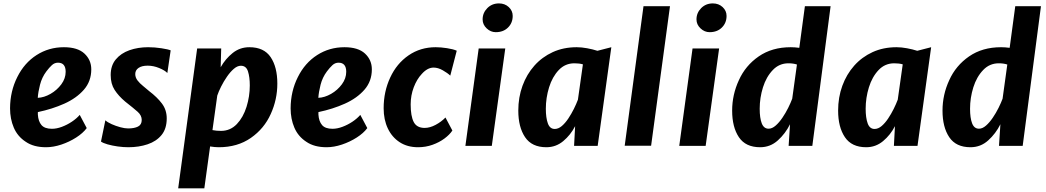

<svg xmlns="http://www.w3.org/2000/svg" viewBox="-20 -834 5980 1098"><path d="M243.5 8Q172.5 8 127.5 -23Q80.5 -53.5 59 -103.8Q37.5 -154 37.5 -214.5Q38 -312.5 79 -393.5Q119 -474 189 -519Q259 -564 345.5 -564Q424 -564 463 -527.5Q502 -491 502 -437.5Q502 -369.5 459.8 -321Q417.5 -272.5 347.8 -241.2Q278 -210 196.5 -193V-178.5Q199 -140 217.2 -118.8Q235.5 -97.5 277 -97.5Q304 -97.5 334 -108.8Q364 -120 391.2 -138.2Q418.5 -156.5 436 -177L476 -101.5Q454.5 -72.5 415.5 -47.5Q376.5 -22.5 330.8 -7.2Q285 8 243.5 8ZM196 -274.5Q232 -276 269 -297.2Q306 -318.5 330.8 -352Q355.5 -385.5 355.5 -423.5Q355.5 -475.5 311.5 -475.5Q292 -475.5 276.8 -461.5Q261.5 -447.5 245 -425.5Q219.5 -391.5 208.8 -349.2Q198 -307 196 -274.5Z M714 8Q685 8 653 3.5Q621 -1 595 -8.5Q569 -16 557.5 -24.5L582.5 -146Q595 -134.5 618.5 -124Q642 -113.5 667.8 -106.5Q693.5 -99.5 712.5 -99.5Q748 -99.5 769.2 -110.2Q790.5 -121 790.5 -148Q790.5 -174 767.5 -194.5Q744.5 -215 696 -253Q658 -285 635.5 -319.8Q613 -354.5 613 -405Q613 -459 642.2 -494.2Q671.5 -529.5 720.2 -546.8Q769 -564 827 -564Q865 -564 903.5 -558Q942 -552 956 -546L937 -416.5Q923 -431.5 890.2 -445Q857.5 -458.5 824.5 -458.5Q791 -458.5 772.2 -445.5Q753.5 -432.5 753.5 -410.5Q753.5 -391 766.2 -374.2Q779 -357.5 797.5 -342.8Q816 -328 833 -313Q878.5 -278.5 906 -242Q933.5 -205.5 933.5 -157Q933.5 -98 903.8 -61.8Q874 -25.5 824 -8.8Q774 8 714 8Z M999 243 1107.5 -557H1245L1242 -449.5Q1269 -497.5 1310.5 -530.8Q1352 -564 1406 -564Q1489.5 -564 1527.8 -507.2Q1566 -450.5 1566 -356Q1566 -265 1528.5 -182.5Q1491 -98.5 1414.5 -45.2Q1338 8 1231 8Q1208.5 8 1181.5 3.5L1148.5 243ZM1244 -85.5Q1297 -85.5 1334.5 -124.5Q1371 -163 1389.8 -223Q1408.5 -283 1408.5 -345.5Q1408.5 -393 1398.2 -425.5Q1388 -458 1357.5 -458Q1337.5 -458 1317 -440.2Q1296.5 -422.5 1277.8 -395.2Q1259 -368 1244.5 -339Q1230 -310 1222.5 -287.5L1195 -90Q1217 -85.5 1244 -85.5Z M1848 8Q1777 8 1732 -23Q1685 -53.5 1663.5 -103.8Q1642 -154 1642 -214.5Q1642.5 -312.5 1683.5 -393.5Q1723.5 -474 1793.5 -519Q1863.5 -564 1950 -564Q2028.5 -564 2067.5 -527.5Q2106.5 -491 2106.5 -437.5Q2106.5 -369.5 2064.2 -321Q2022 -272.5 1952.2 -241.2Q1882.5 -210 1801 -193V-178.5Q1803.5 -140 1821.8 -118.8Q1840 -97.5 1881.5 -97.5Q1908.5 -97.5 1938.5 -108.8Q1968.5 -120 1995.8 -138.2Q2023 -156.5 2040.5 -177L2080.5 -101.5Q2059 -72.5 2020 -47.5Q1981 -22.5 1935.2 -7.2Q1889.5 8 1848 8ZM1800.5 -274.5Q1836.5 -276 1873.5 -297.2Q1910.5 -318.5 1935.2 -352Q1960 -385.5 1960 -423.5Q1960 -475.5 1916 -475.5Q1896.5 -475.5 1881.2 -461.5Q1866 -447.5 1849.5 -425.5Q1824 -391.5 1813.2 -349.2Q1802.5 -307 1800.5 -274.5Z M2371 8Q2310 8 2266 -20.5Q2222 -49 2198 -99.2Q2174 -149.5 2174 -215Q2174 -310 2211.5 -390.5Q2248.5 -470.5 2316.2 -517.2Q2384 -564 2471.5 -564Q2501 -564 2536.5 -558.5Q2572 -553 2592 -544L2555 -401.5Q2539.5 -416.5 2512.2 -432Q2485 -447.5 2459.5 -447.5Q2424.5 -447.5 2392 -411Q2364 -381.5 2346.2 -335Q2328.5 -288.5 2328.5 -237Q2328.5 -170 2346 -136.2Q2363.5 -102.5 2408.5 -102.5Q2438.5 -102.5 2471.2 -120Q2504 -137.5 2527.5 -162L2567 -87.5Q2551.5 -64 2522 -42Q2492.5 -20 2453.5 -6Q2414.5 8 2371 8Z M2641.5 0 2717.5 -557H2869.5L2792.5 0ZM2815 -650Q2786 -650 2763 -671.8Q2740 -693.5 2740 -723Q2740 -760.5 2766.8 -787.5Q2793.5 -814.5 2833.5 -814.5Q2867 -814.5 2889.5 -793.5Q2912 -772.5 2912 -743Q2912 -703 2885.2 -676.5Q2858.5 -650 2815 -650Z M3104.5 8Q3021.5 8 2982.8 -49.5Q2944 -107 2944 -201.5Q2944 -277.5 2968 -343.2Q2992 -409 3036 -458.5Q3080 -508 3141.2 -536Q3202.5 -564 3278 -564Q3305.5 -564 3338 -558Q3370.5 -552 3396.5 -543.5L3476 -564L3398 0H3263L3269 -112.5Q3243 -62 3201 -27Q3159 8 3104.5 8ZM3152.5 -96.5Q3173 -96.5 3192.8 -113.2Q3212.5 -130 3230 -156.2Q3247.5 -182.5 3261.8 -211.2Q3276 -240 3285 -264L3313.5 -466Q3293.5 -472 3265 -472Q3212 -472 3175.5 -433.5Q3138.5 -394.5 3120 -334.5Q3101.5 -274.5 3101.5 -212Q3101.5 -160.5 3113 -128.5Q3124.5 -96.5 3152.5 -96.5Z M3552.5 -0.5 3660 -798.5H3811.5L3703.5 -0.5Z M3864.5 0 3940.5 -557H4092.5L4015.5 0ZM4038 -650Q4009 -650 3986 -671.8Q3963 -693.5 3963 -723Q3963 -760.5 3989.8 -787.5Q4016.5 -814.5 4056.5 -814.5Q4090 -814.5 4112.5 -793.5Q4135 -772.5 4135 -743Q4135 -703 4108.2 -676.5Q4081.5 -650 4038 -650Z M4327 8Q4244 8 4205.5 -49.5Q4167 -107 4167 -201.5Q4167 -292.5 4205.5 -375.5Q4243 -459 4319 -511.5Q4395 -564 4502 -564Q4525 -564 4551 -560.5L4583 -798.5H4730L4625.5 0H4490L4498 -123.5Q4471.5 -70 4428.2 -31Q4385 8 4327 8ZM4375.5 -98Q4395.5 -98 4415.8 -115.8Q4436 -133.5 4454.5 -160.8Q4473 -188 4487.5 -217.2Q4502 -246.5 4510.5 -269.5L4537.5 -465Q4516.5 -472 4489 -472Q4436 -472 4399.5 -433.5Q4362 -394.5 4343.2 -334.5Q4324.5 -274.5 4324.5 -212Q4324.5 -159.5 4336.2 -128.8Q4348 -98 4375.5 -98Z M4933.5 8Q4850.5 8 4811.8 -49.5Q4773 -107 4773 -201.5Q4773 -277.5 4797 -343.2Q4821 -409 4865 -458.5Q4909 -508 4970.2 -536Q5031.5 -564 5107 -564Q5134.5 -564 5167 -558Q5199.5 -552 5225.5 -543.5L5305 -564L5227 0H5092L5098 -112.5Q5072 -62 5030 -27Q4988 8 4933.5 8ZM4981.5 -96.5Q5002 -96.5 5021.8 -113.2Q5041.5 -130 5059 -156.2Q5076.5 -182.5 5090.8 -211.2Q5105 -240 5114 -264L5142.5 -466Q5122.5 -472 5094 -472Q5041 -472 5004.5 -433.5Q4967.5 -394.5 4949 -334.5Q4930.5 -274.5 4930.5 -212Q4930.5 -160.5 4942 -128.5Q4953.5 -96.5 4981.5 -96.5Z M5530 8Q5447 8 5408.5 -49.5Q5370 -107 5370 -201.5Q5370 -292.5 5408.5 -375.5Q5446 -459 5522 -511.5Q5598 -564 5705 -564Q5728 -564 5754 -560.5L5786 -798.5H5933L5828.5 0H5693L5701 -123.5Q5674.5 -70 5631.2 -31Q5588 8 5530 8ZM5578.5 -98Q5598.5 -98 5618.8 -115.8Q5639 -133.5 5657.5 -160.8Q5676 -188 5690.5 -217.2Q5705 -246.5 5713.5 -269.5L5740.5 -465Q5719.5 -472 5692 -472Q5639 -472 5602.5 -433.5Q5565 -394.5 5546.2 -334.5Q5527.5 -274.5 5527.5 -212Q5527.5 -159.5 5539.2 -128.8Q5551 -98 5578.5 -98Z"/></svg>

Font: Merriweather Sans Italic
Style: Bold
Weight: 700
Italic angle: -7.5°
Designer: Eben Sorkin
Foundry: Eben Sorkin
Version: Version 1.008; ttfautohint (v1.7.19-72a1) -l 8 -r 50 -G 200 